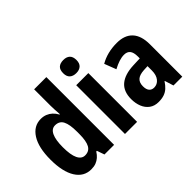

<svg xmlns="http://www.w3.org/2000/svg" viewBox="-110 -1137 1523 1523"><g transform="rotate(-45 651.5 -375.5)"><path d="M214 10Q132 10 85.5 -64Q39 -138 39 -274Q39 -409 86 -483Q133 -557 213 -557Q242 -557 266 -547.5Q290 -538 309 -520.5Q328 -503 343 -476H347Q345 -504 343.5 -530Q342 -556 342 -575V-760H479V0H371L349 -63H342Q327 -39 308.5 -23Q290 -7 267.5 1.5Q245 10 214 10ZM258 -103Q304 -103 324.5 -140Q345 -177 345 -256V-283Q345 -363 325 -402Q305 -441 257 -441Q218 -441 198 -398.5Q178 -356 178 -274Q178 -188 198.5 -145.5Q219 -103 258 -103Z M737 -547V0H601V-547ZM670 -761Q705 -761 724.5 -743Q744 -725 744 -687Q744 -650 724 -632Q704 -614 670 -614Q635 -614 615 -632Q595 -650 595 -687Q595 -726 614.5 -743.5Q634 -761 670 -761Z M1066 -557Q1153 -557 1198.5 -508Q1244 -459 1244 -363V0H1145L1122 -74H1119Q1100 -45 1079.5 -26.5Q1059 -8 1032.5 1Q1006 10 970 10Q924 10 893 -13Q862 -36 846.5 -74.5Q831 -113 831 -161Q831 -247 882.5 -290.5Q934 -334 1033 -338L1108 -341V-362Q1108 -408 1091 -429Q1074 -450 1040 -450Q1013 -450 982 -440Q951 -430 916 -411L878 -510Q917 -533 964 -545Q1011 -557 1066 -557ZM1065 -252Q1014 -249 991.5 -228Q969 -207 969 -167Q969 -131 984 -113.5Q999 -96 1025 -96Q1061 -96 1084.5 -125Q1108 -154 1108 -205V-254Z"/></g></svg>

Font: Noto Sans Khmer Condensed
Style: Bold
Weight: 700
Width: 3
Designer: Danh Hong and the Monotype Design Team
Foundry: Monotype Imaging Inc.
Version: Version 2.004